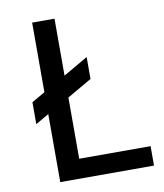

<svg xmlns="http://www.w3.org/2000/svg" viewBox="-80 -772 713 837"><g transform="rotate(-10 276.0 -353.0)"><path d="M119 -398V-706H218V-454L327 -517V-420L218 -357V-86H534V0H119V-301L60 -267V-364Z"/></g></svg>

Font: Museo Sans Medium
Style: Regular
Weight: 500
Designer: Jos Buivenga
Foundry: Jos Buivenga & Rosetta Type Foundry (extension, remastering)
Version: Version 3.600;PS 1.000;hotconv 1.0.88;makeotf.lib2.5.647800;